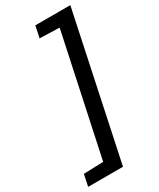

<svg xmlns="http://www.w3.org/2000/svg" viewBox="-271 -812 852 1031"><g transform="rotate(-30 154.5 -296.5)"><path d="M-48 150 -33 78 89 74 247 -667 125 -671 140 -743H357L168 150Z"/></g></svg>

Font: Saira Medium
Style: Italic
Weight: 500
Italic angle: -12°
Designer: Hector Gatti with collaboration of the Omnibus-Type team
Foundry: Omnibus-Type
Version: Version 1.100; ttfautohint (v1.8.3)